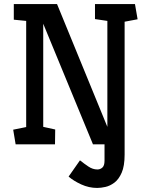

<svg xmlns="http://www.w3.org/2000/svg" viewBox="-20 -711 735 946"><path d="M459 215Q418 215 380 197.5Q342 180 318 159L374 79Q394 95 415.5 109.5Q437 124 460 124Q474 124 484.5 114.5Q495 105 495 81V0H438L193 -594V-86L252 -73L251 0H57L45 -72L109 -85V-608L48 -614V-691H261L509 -86V-608L448 -617V-691H645L658 -616L594 -604V51Q594 107 579.5 140Q565 173 543.5 189Q522 205 499.5 210Q477 215 459 215Z"/></svg>

Font: Kreon Light
Style: Regular
Weight: 400
Version: Version 2.002